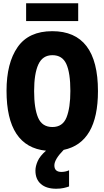

<svg xmlns="http://www.w3.org/2000/svg" viewBox="-20 -916 640 1176"><path d="M459 -787V-896H140V-787ZM324 240Q350 240 370 235.5Q390 231 403 226V127Q381 137 356 137Q313 137 313 97Q313 60 370 2Q580 -42 580 -358Q580 -725 300 -725Q156 -725 88 -627.5Q20 -530 20 -360Q20 -17 262 7Q225 39 211 70.5Q197 102 197 129Q197 182 230.5 211Q264 240 324 240ZM189 -358Q189 -465 215 -521.5Q241 -578 301 -578Q362 -578 386.5 -523.5Q411 -469 411 -359Q411 -256 387.5 -197Q364 -138 301 -138Q238 -138 213.5 -195Q189 -252 189 -358Z"/></svg>

Font: Noto Sans Mono UI ExtraBold
Style: Regular
Weight: 800
Designer: Monotype Design team
Foundry: Monotype Imaging Inc.
Version: 1.000